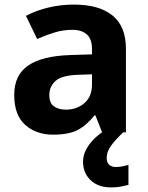

<svg xmlns="http://www.w3.org/2000/svg" viewBox="-20 -577 644 837"><path d="M302 -557Q412 -557 470.5 -509.5Q529 -462 529 -364V0H425L396 -74H392Q357 -30 318 -10Q279 10 211 10Q138 10 90 -32.5Q42 -75 42 -163Q42 -250 103 -291.5Q164 -333 286 -337L381 -340V-364Q381 -407 358.5 -427Q336 -447 296 -447Q256 -447 218 -435.5Q180 -424 142 -407L93 -508Q137 -531 190.5 -544Q244 -557 302 -557ZM323 -251Q251 -249 223 -225Q195 -201 195 -162Q195 -128 215 -113.5Q235 -99 267 -99Q315 -99 348 -127.5Q381 -156 381 -208V-253ZM445 111Q445 131 456 141Q467 151 484 151Q500 151 515 148Q530 145 540 142V229Q524 233 506 236.5Q488 240 464 240Q408 240 375 208.5Q342 177 342 128Q342 99 357 72Q372 45 396.5 22.5Q421 0 452 -17L517 0Q483 32 464 58.5Q445 85 445 111Z"/></svg>

Font: Noto Sans Sora Sompeng
Style: Bold
Weight: 700
Designer: Monotype Design Team. David Williams.
Foundry: Monotype Imaging Inc.
Version: Version 2.101